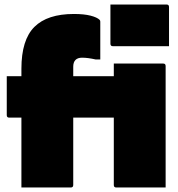

<svg xmlns="http://www.w3.org/2000/svg" viewBox="-20 -832 790 852"><path d="M470 -812H719Q730 -812 730 -801V-627H481Q470 -627 470 -638ZM305 -11Q305 0 294 0H75V-310H21Q10 -310 10 -321V-494H75V-527Q75 -655 132.5 -712.5Q190 -770 308 -770Q353 -770 382 -762.5Q411 -755 422 -744Q425 -741 425 -736V-568H405Q387 -572 372.5 -574Q358 -576 344 -576Q325 -576 315 -566Q305 -556 305 -536V-494H485V-550H704Q715 -550 715 -539V0H496Q485 0 485 -11V-310H305Z"/></svg>

Font: Recursive Sn Lnr St XBk
Style: Regular
Weight: 1000
Version: Version 1.079;hotconv 1.0.112;makeotfexe 2.5.65598; ttfautoh